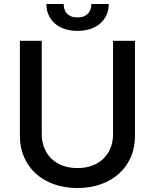

<svg xmlns="http://www.w3.org/2000/svg" viewBox="-20 -932 778 964"><path d="M189.6 -727.3V-257.8Q189.6 -220.9 202.1 -189.6Q214.5 -158.4 237.7 -135.8Q261 -113.3 294 -100.7Q327.1 -88.1 368.6 -88.1Q410.2 -88.1 443.4 -100.7Q476.6 -113.3 499.6 -135.8Q522.7 -158.4 535.2 -189.6Q547.6 -220.9 547.6 -257.8V-727.3H657.7V-248.9Q657.7 -191.8 637.1 -143.8Q616.5 -95.9 578.7 -61.3Q540.8 -26.6 487.4 -7.3Q433.9 12.1 368.6 12.1Q303.3 12.1 250 -7.3Q196.7 -26.6 158.9 -61.3Q121.1 -95.9 100.5 -143.8Q79.9 -191.8 79.9 -248.9V-727.3ZM212.7 -911.9H299.7Q299.7 -898.8 303.4 -886.5Q307.2 -874.3 315.5 -864.9Q323.9 -855.5 337 -850Q350.1 -844.5 369 -844.5Q387.8 -844.5 400.9 -850Q414.1 -855.5 422.4 -864.7Q430.8 -873.9 434.7 -886.2Q438.6 -898.4 438.6 -911.9H525.9Q525.9 -882.1 514.9 -857.2Q503.9 -832.4 483.5 -814.5Q463.1 -796.5 434.1 -786.8Q405.2 -777 369 -777Q333.1 -777 304.2 -786.8Q275.2 -796.5 255 -814.5Q234.7 -832.4 223.7 -857.2Q212.7 -882.1 212.7 -911.9Z"/></svg>

Font: Cannonade Med
Style: Regular
Weight: 500
Designer: Rasmus Andersson
Foundry: rsms
Version: Version 3.012;git-f93a4a705